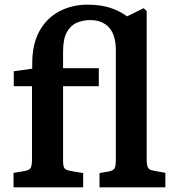

<svg xmlns="http://www.w3.org/2000/svg" viewBox="-20 -802 752 822"><path d="M38 0V-62L87 -70Q108 -74 112.5 -85.5Q117 -97 117 -121V-433H39V-497L118 -508V-531Q118 -614 149.5 -670Q181 -726 235 -754Q289 -782 355 -782Q411 -782 452 -768.5Q493 -755 524 -732L595 -767L608 -755V-118Q608 -95 613.5 -84.5Q619 -74 639 -71L688 -62V0H406V-61L446 -68Q466 -72 471 -82Q476 -92 476 -121V-585Q476 -652 447 -684Q418 -716 366 -716Q335 -716 308.5 -704.5Q282 -693 266 -664Q250 -635 250 -581V-510H403V-433H250V-115Q250 -91 255.5 -82.5Q261 -74 283 -70L336 -61V0Z"/></svg>

Font: Literata 12pt SemiBold
Style: Regular
Weight: 600
Designer: Latin by Veronika Burian and Jose Scaglione. Greek by Irene Vlachou. Cyrillic by Vera Evstafieva.
Foundry: TypeTogether
Version: Version 3.002